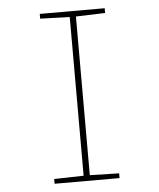

<svg xmlns="http://www.w3.org/2000/svg" viewBox="-52 -759 666 804"><g transform="rotate(-5 281.5 -357.0)"><path d="M145 0H418V-20L295 -23V-690L418 -694V-714H145V-694L269 -690V-23L145 -20Z"/></g></svg>

Font: Noto Sans Mono SemiCondensed Thin
Style: Regular
Weight: 100
Width: 4
Designer: Monotype Design Team
Foundry: Monotype Imaging Inc.
Version: Version 2.014